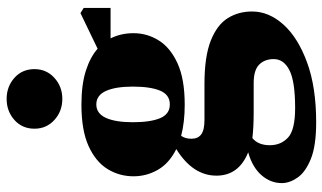

<svg xmlns="http://www.w3.org/2000/svg" viewBox="-222 -552 996 593"><g transform="rotate(-90 276.5 -256.0)"><path d="M124 79Q124 113 147.5 135Q171 157 239 157Q321 157 355.5 139.5Q390 122 390 91Q390 63 373 46Q356 29 316 29H227Q202 29 182.5 28Q163 27 146 25Q124 43 124 79ZM250 -230Q280 -230 292.5 -260Q305 -290 305 -344Q305 -398 291.5 -427.5Q278 -457 250 -457Q222 -457 208.5 -427.5Q195 -398 195 -344Q195 -290 207.5 -260Q220 -230 250 -230ZM195 222Q122 222 81.5 205.5Q41 189 24 164.5Q7 140 7 116Q7 81 31.5 53Q56 25 102 12Q30 -17 30 -86Q30 -159 112 -210Q68 -232 48 -267Q28 -302 28 -342Q28 -386 50.5 -422.5Q73 -459 121.5 -481Q170 -503 249 -503Q311 -503 353.5 -489.5Q396 -476 422 -453L532 -506L548 -496V-413H454Q470 -381 470 -342Q470 -300 447.5 -264Q425 -228 376.5 -206Q328 -184 249 -184Q195 -184 153 -195Q148 -188 146 -180Q144 -172 144 -163Q144 -143 157.5 -133Q171 -123 202 -123H313Q398 -123 447 -103.5Q496 -84 516.5 -51Q537 -18 537 24Q537 76 496.5 121Q456 166 379.5 194Q303 222 195 222ZM267 -562Q229 -562 202 -586.5Q175 -611 175 -648Q175 -686 202 -710Q229 -734 267 -734Q305 -734 332 -710Q359 -686 359 -648Q359 -611 332 -586.5Q305 -562 267 -562Z"/></g></svg>

Font: Source Serif 4 Black
Style: Regular
Weight: 900
Designer: Frank Grießhammer
Foundry: Adobe
Version: Version 4.005;hotconv 1.1.0;makeotfexe 2.6.0